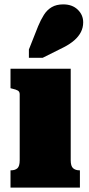

<svg xmlns="http://www.w3.org/2000/svg" viewBox="-20 -857 405 877"><path d="M303 -543V-125Q303 -98 314 -88.5Q325 -79 343 -79H345V0H28V-79H30Q49 -79 59.5 -88.5Q70 -98 70 -125V-426Q70 -438 62 -443Q54 -448 36 -452L28 -454V-543ZM154 -737Q166 -766 180.5 -789Q195 -812 216.5 -824.5Q238 -837 269 -837Q310 -837 335 -813Q360 -789 360 -755Q360 -731 349.5 -710.5Q339 -690 319.5 -673Q300 -656 273 -642L175 -593H112V-631Z"/></svg>

Font: Roboto Serif Black
Style: Regular
Weight: 900
Designer: Greg Gazdowicz
Foundry: Commercial Type
Version: Version 1.008